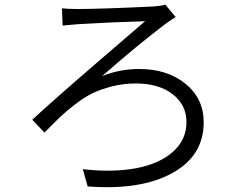

<svg xmlns="http://www.w3.org/2000/svg" viewBox="-20 -759 1040 816"><path d="M246.1 -650.4 243.2 -723.6Q269.5 -720.7 308.6 -720.7Q405.3 -720.7 630.9 -731.4Q662.1 -733.4 682.6 -739.3L726.6 -686.5Q714.8 -679.7 685.5 -659.2Q560.5 -564.5 414.1 -435.5Q488.3 -465.8 571.3 -465.8Q691.4 -465.8 768.6 -402.8Q845.7 -339.8 845.7 -239.3Q845.7 -95.7 710.4 -22.5Q575.2 50.8 352.5 33.2L332 -40Q458 -25.4 557.6 -43.9Q657.2 -62.5 714.8 -113.8Q772.5 -165 772.5 -240.2Q772.5 -313.5 713.4 -358.9Q654.3 -404.3 557.6 -404.3Q504.9 -404.3 457 -392.1Q409.2 -379.9 374.5 -363.3Q339.8 -346.7 299.8 -315.9Q259.8 -285.2 234.4 -260.7Q209 -236.3 168.9 -195.3L117.2 -250Q202.1 -329.1 397 -497.1Q591.8 -665 596.7 -668.9Q440.4 -664.1 311.5 -656.2Q299.8 -655.3 246.1 -650.4Z"/></svg>

Font: GenEi Gothic M SemiLight
Style: Regular
Weight: 350
Designer: o_tamon (Modified); [Source Han Sans]
Ryoko NISHIZUKA  (kana & ideographs); Paul D. Hunt (Latin, Greek & Cyrillic); Wenl
Version: Version 1.1a;Original Version 1.004